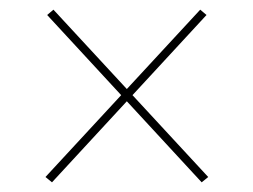

<svg xmlns="http://www.w3.org/2000/svg" viewBox="-20 -511 524 397"><path d="M90.5 -491 410.5 -145 397 -134 77.5 -480ZM87.5 -134 74 -145 394 -491 407 -480Z"/></svg>

Font: Anek Kannada Thin
Style: Regular
Weight: 250
Version: Version 1.003